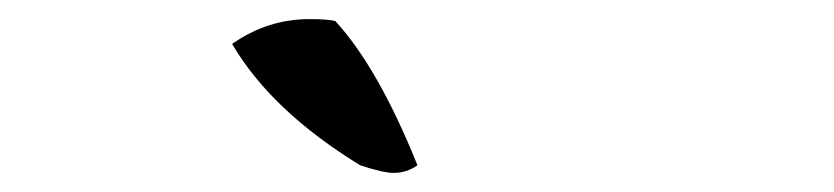

<svg xmlns="http://www.w3.org/2000/svg" viewBox="-20 -767 873 201"><path d="M223 -721Q260 -747 304 -747Q323 -747 331 -745Q376 -696 417 -594Q406 -586 392 -586Q381 -586 357 -594Q264 -651 223 -721Z"/></svg>

Font: Gorditas
Style: Bold
Weight: 700
Designer: Gustavo Dipre (gbrenda1987@gmail.com)
Foundry: Gustavo Dipre (gbrenda1987@gmail.com)
Version: Version 001.001